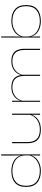

<svg xmlns="http://www.w3.org/2000/svg" viewBox="1256 -1958 714 3266"><g transform="rotate(-90 1613.0 -325.0)"><path d="M338 12.5Q208.5 12.5 137.8 -50Q67 -112.5 67 -230.5V-245Q67 -365 137.5 -426.8Q208 -488.5 339 -488.5Q413 -488.5 473.8 -463.5Q534.5 -438.5 570.8 -391.8Q607 -345 607 -278.5H614L602.5 -265Q598 -337 559.5 -382.5Q521 -428 462.2 -449.8Q403.5 -471.5 337 -471.5Q218 -471.5 152 -413.5Q86 -355.5 86 -244V-231.5Q86 -120.5 152.5 -62.5Q219 -4.5 340.5 -4.5Q412 -4.5 468.8 -30.5Q525.5 -56.5 561.5 -100.8Q597.5 -145 606 -199.5L614 -185H609.5Q605 -134 571 -89Q537 -44 477.8 -15.8Q418.5 12.5 338 12.5ZM600.5 0 603 -164 602.5 -171V-305.5L603 -315L600.5 -476V-662H619.5V0Z M829.5 -476V-214.5Q829.5 -150 850.2 -102.8Q871 -55.5 918.2 -30Q965.5 -4.5 1045.5 -4.5Q1116 -4.5 1170 -30.2Q1224 -56 1257.2 -99.8Q1290.5 -143.5 1298.5 -197.5L1306.5 -183H1302Q1297.5 -133 1266 -88.2Q1234.5 -43.5 1178.2 -15.5Q1122 12.5 1043 12.5Q955 12.5 904.2 -15.2Q853.5 -43 832 -93.2Q810.5 -143.5 810.5 -210V-476ZM1312 -476V0H1293L1295 -160H1293V-476Z M2397 0V-261.5Q2397 -326 2378.2 -373.2Q2359.5 -420.5 2316.8 -446Q2274 -471.5 2201.5 -471.5Q2137 -471.5 2087.2 -445.8Q2037.5 -420 2007 -376.5Q1976.5 -333 1969.5 -278.5L1958.5 -294.5H1965Q1969.5 -344.5 1998.8 -388.8Q2028 -433 2080 -460.8Q2132 -488.5 2204.5 -488.5Q2283 -488.5 2329.2 -461.5Q2375.5 -434.5 2395.8 -384.5Q2416 -334.5 2416 -264.5V0ZM1514 0V-476H1533L1531 -316H1533V0ZM1955.5 0V-261.5Q1955.5 -326 1936.5 -373.2Q1917.5 -420.5 1874.8 -446Q1832 -471.5 1759.5 -471.5Q1695.5 -471.5 1645.8 -445.8Q1596 -420 1565.5 -376.5Q1535 -333 1527.5 -278.5L1517.5 -293H1524Q1528 -343.5 1557.2 -388Q1586.5 -432.5 1638.8 -460.5Q1691 -488.5 1763 -488.5Q1858.5 -488.5 1909.2 -445.2Q1960 -402 1972 -314Q1973.5 -300 1974 -288.5Q1974.5 -277 1974.5 -266V0Z M2886.5 12.5Q2813 12.5 2752.2 -12.5Q2691.5 -37.5 2655.5 -84.5Q2619.5 -131.5 2619.5 -197.5H2611.5L2624 -211Q2628.5 -141 2666 -95.2Q2703.5 -49.5 2762 -27Q2820.5 -4.5 2888.5 -4.5Q3008 -4.5 3074.2 -62.8Q3140.5 -121 3140.5 -232.5V-245Q3140.5 -357 3074 -414.2Q3007.5 -471.5 2886.5 -471.5Q2814.5 -471.5 2757.8 -445.8Q2701 -420 2665.2 -376Q2629.5 -332 2620.5 -277L2611.5 -291H2617Q2621.5 -342.5 2655.5 -387.5Q2689.5 -432.5 2749.2 -460.5Q2809 -488.5 2889.5 -488.5Q3018.5 -488.5 3089 -426.5Q3159.5 -364.5 3159.5 -245.5V-231.5Q3159.5 -111 3088.8 -49.2Q3018 12.5 2886.5 12.5ZM2607 0V-662H2626V-476L2623 -315L2624 -305.5V-171L2623 -164L2626 0Z"/></g></svg>

Font: Anek Latin Expanded Thin
Style: Regular
Weight: 250
Width: 7
Designer: Yesha Goshar
Foundry: Ek Type
Version: Version 1.003